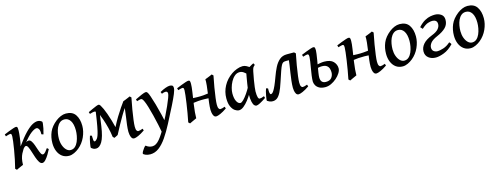

<svg xmlns="http://www.w3.org/2000/svg" viewBox="-18 -1204 5715 2196"><g transform="rotate(-15 2839.0 -106.5)"><path d="M469.7 -437Q473.1 -434.1 471.2 -412.8Q469.2 -391.6 462.9 -359.9Q456.5 -328.1 446.3 -293.5Q433.1 -294.9 422.9 -300.3Q424.8 -343.8 412.8 -362.8Q400.9 -381.8 386.7 -381.8Q363.3 -381.8 322 -351.3Q280.8 -320.8 216.3 -238.8Q181.6 -193.8 156 -143.8Q130.4 -93.8 129.4 -16.6Q120.6 -13.2 104.2 -5.9Q87.9 1.5 72 8.5Q56.2 15.6 48.3 20L31.2 3.4Q43.5 -42.5 54.9 -98.4Q66.4 -154.3 75.4 -208.3Q84.5 -262.2 89.8 -303.7Q95.2 -345.2 95.2 -362.3Q95.2 -385.7 90.8 -391.1Q86.4 -396.5 77.6 -396.5Q70.3 -396.5 52.2 -390.9Q34.2 -385.3 25.4 -382.3L18.1 -406.2Q44.9 -418 75 -429.7Q105 -441.4 129.2 -449.2Q153.3 -457 162.6 -457Q175.8 -457 179.2 -447.5Q182.6 -438 182.6 -406.7Q182.6 -397.5 180.7 -374.8Q178.7 -352.1 175 -323.7Q171.4 -295.4 167 -269.3Q162.6 -243.2 157.7 -228Q224.1 -320.8 272.7 -370.4Q321.3 -419.9 356.4 -438.5Q391.6 -457 418.5 -457Q434.1 -457 447 -451.4Q460 -445.8 469.7 -437ZM460.9 -113.8Q447.8 -87.4 429 -56.2Q410.2 -24.9 389.6 -2.4Q369.1 20 350.1 20Q330.1 20 314.9 -3.9Q299.8 -27.8 287.6 -63Q275.4 -98.1 264.6 -133.5Q253.9 -168.9 242.2 -192.9Q230.5 -216.8 216.3 -216.8Q205.1 -216.8 190.2 -200.2Q175.3 -183.6 161.4 -156.7Q147.5 -129.9 139.2 -98.6Q136.7 -98.6 131.1 -99.6Q125.5 -100.6 123.5 -104.5Q156.7 -170.4 181.9 -205.8Q207 -241.2 226.8 -254.9Q246.6 -268.6 262.7 -268.6Q280.8 -268.6 294.4 -248.8Q308.1 -229 318.6 -200Q329.1 -170.9 338.6 -141.8Q348.1 -112.8 358.4 -93Q368.7 -73.2 381.8 -73.2Q396.5 -73.2 412.8 -92.3Q429.2 -111.3 442.4 -130.9Q453.1 -124.5 460.9 -113.8Z M900.4 -272.9Q900.4 -208 870.6 -141.8Q840.8 -75.7 786.1 -30.8Q760.7 -9.8 729 5.1Q697.3 20 668 20Q620.6 20 587.2 -4.6Q553.7 -29.3 535.9 -72Q518.1 -114.7 518.1 -168Q518.1 -237.8 543.9 -298.6Q569.8 -359.4 634.8 -410.2Q659.7 -429.7 691.2 -443.4Q722.7 -457 753.9 -457Q830.6 -457 865.5 -405.5Q900.4 -354 900.4 -272.9ZM815.9 -242.2Q815.9 -316.9 789.8 -356.7Q763.7 -396.5 720.2 -396.5Q687 -396.5 664.6 -377.4Q642.1 -358.4 628.4 -328.4Q614.7 -298.3 608.9 -263.9Q603 -229.5 603 -198.2Q603 -154.8 616.2 -118.7Q629.4 -82.5 651.9 -60.8Q674.3 -39.1 701.2 -39.1Q732.4 -39.1 754.4 -59.1Q776.4 -79.1 789.8 -110.6Q803.2 -142.1 809.6 -177.2Q815.9 -212.4 815.9 -242.2Z M955.6 -141.1 976.6 -135.7Q976.6 -101.1 979 -82.5Q981.4 -64 991.2 -64Q1004.4 -64 1021.5 -85.2Q1038.6 -106.4 1053.2 -169.4Q1064.9 -221.7 1074.7 -283Q1084.5 -344.2 1094.2 -411.1L1138.2 -421.9Q1131.3 -370.6 1124 -317.1Q1116.7 -263.7 1109.4 -212.4Q1091.3 -86.9 1059.3 -33.4Q1027.3 20 987.3 20Q965.8 20 952.6 12.5Q939.5 4.9 930.7 -2.4Q927.7 -4.9 929.2 -21.2Q930.7 -37.6 935.1 -60.1Q939.5 -82.5 944.8 -104.7Q950.2 -127 955.6 -141.1ZM1480 -420.4Q1425.8 -355 1373.8 -266.8Q1321.8 -178.7 1263.7 -66.4Q1255.9 -62 1242.7 -55.4Q1229.5 -48.8 1219.7 -44.4L1203.1 -60.5Q1196.3 -115.7 1182.1 -171.9Q1168 -228 1151.4 -276.1Q1134.8 -324.2 1122.1 -354Q1110.8 -379.4 1095.7 -386.7Q1080.6 -394 1072.3 -394Q1064.5 -394 1048.1 -389.4Q1031.7 -384.8 1020 -381.3L1012.2 -404.3Q1038.1 -416.5 1064.5 -428.7Q1090.8 -440.9 1111.3 -449Q1131.8 -457 1140.6 -457Q1152.3 -457 1161.6 -442.1Q1170.9 -427.2 1186.5 -395Q1198.2 -370.1 1212.9 -328.9Q1227.5 -287.6 1241 -242.4Q1254.4 -197.3 1263.2 -159.7Q1292.5 -218.3 1323.7 -269.3Q1355 -320.3 1381.8 -359.6Q1408.7 -398.9 1425.8 -421.9ZM1391.6 -68.8Q1391.6 -106.4 1396.7 -148.7Q1401.9 -190.9 1409.2 -240.2Q1418 -298.8 1422.9 -348.4Q1427.7 -397.9 1425.8 -422.4Q1436.5 -425.8 1453.4 -432.6Q1470.2 -439.5 1486.3 -446.3Q1502.4 -453.1 1509.8 -457L1526.9 -440.9Q1512.7 -372.1 1501.5 -305.2Q1490.2 -238.3 1483.6 -185.8Q1477.1 -133.3 1477.1 -107.9Q1477.1 -72.8 1485.8 -60.5Q1494.6 -48.3 1502.9 -48.3Q1522 -48.3 1558.1 -62L1565.4 -39.6Q1520.5 -8.8 1487.1 5.6Q1453.6 20 1438 20Q1418.5 20 1408.4 3.2Q1398.4 -13.7 1395 -34.9Q1391.6 -56.2 1391.6 -68.8Z M1836.9 -24.4 1777.8 50.3 1761.7 36.1Q1754.4 -5.9 1741.9 -62.7Q1729.5 -119.6 1715.1 -177.7Q1700.7 -235.8 1686.3 -283.2Q1671.9 -330.6 1661.1 -354Q1649.9 -378.9 1642.3 -386.5Q1634.8 -394 1626 -394Q1619.6 -394 1604.7 -390.1Q1589.8 -386.2 1578.1 -382.3L1571.3 -405.3Q1610.4 -424.8 1647.9 -440.9Q1685.5 -457 1699.2 -457Q1712.9 -457 1721.7 -442.9Q1730.5 -428.7 1742.2 -395Q1756.8 -354 1774.4 -292Q1792 -230 1808.8 -159.9Q1825.7 -89.8 1836.9 -24.4ZM2024.4 -419.9Q2024.4 -397.9 2006.1 -352.8Q1987.8 -307.6 1949.7 -231.2Q1911.6 -154.8 1851.6 -40Q1807.6 44.4 1763.7 108.4Q1719.7 172.4 1672.1 208.3Q1624.5 244.1 1568.4 244.1Q1536.1 244.1 1511.2 233.2Q1486.3 222.2 1486.3 212.9Q1486.3 205.1 1495.8 187.7Q1505.4 170.4 1518.1 154.3Q1530.8 138.2 1539.6 133.3Q1562 150.9 1579.8 156.2Q1597.7 161.6 1615.7 161.6Q1659.2 161.6 1702.4 109.4Q1745.6 57.1 1795.4 -36.1Q1821.3 -84 1847.4 -137.2Q1873.5 -190.4 1895.5 -239.5Q1917.5 -288.6 1930.9 -325.2Q1944.3 -361.8 1944.3 -376.5Q1944.3 -402.3 1918.5 -402.3Q1900.9 -402.3 1875 -391.1L1865.2 -414.1Q1900.4 -434.1 1932.1 -445.6Q1963.9 -457 1982.9 -457Q1999.5 -457 2012 -450.7Q2024.4 -444.3 2024.4 -419.9Z M2181.2 -18.6Q2174.8 -15.6 2159.4 -8.5Q2144 -1.5 2127 6.3Q2109.9 14.2 2098.1 20L2080.6 3.4Q2090.8 -44.9 2100.3 -101.3Q2109.9 -157.7 2117.7 -210.9Q2125.5 -264.2 2130.1 -304.7Q2134.8 -345.2 2134.8 -362.3Q2134.8 -384.8 2129.9 -389.9Q2125 -395 2116.2 -395Q2110.4 -395 2094.5 -390.6Q2078.6 -386.2 2065.9 -382.3L2058.6 -406.2Q2086.4 -418 2116.5 -429.7Q2146.5 -441.4 2170.7 -449.2Q2194.8 -457 2204.1 -457Q2217.8 -457 2221.7 -447.5Q2225.6 -438 2225.6 -415.5Q2225.6 -381.8 2216.6 -322.3Q2207.5 -262.7 2194.8 -175.8Q2188 -130.4 2184.6 -88.9Q2181.2 -47.4 2181.2 -18.6ZM2421.9 -247.6 2405.3 -202.1Q2363.3 -204.6 2328.1 -205.3Q2293 -206.1 2255.4 -203.4Q2217.8 -200.7 2168.9 -193.4L2158.7 -205.6Q2160.6 -212.9 2165.8 -228.5Q2170.9 -244.1 2174.8 -252Q2217.8 -249.5 2253.7 -248.8Q2289.6 -248 2326.7 -250.7Q2363.8 -253.4 2411.1 -260.7ZM2537.1 -39.6Q2492.2 -8.8 2458.7 5.6Q2425.3 20 2409.7 20Q2390.1 20 2380.1 3.2Q2370.1 -13.7 2366.7 -34.9Q2363.3 -56.2 2363.3 -68.8Q2363.3 -106.4 2368.7 -149.7Q2374 -192.9 2380.9 -240.2Q2389.6 -298.8 2394.5 -348.4Q2399.4 -397.9 2397.5 -422.4Q2405.8 -425.3 2423.1 -432.1Q2440.4 -439 2457.3 -446Q2474.1 -453.1 2481.4 -457L2498.5 -440.9Q2484.4 -372.1 2473.1 -305.2Q2461.9 -238.3 2455.3 -185.8Q2448.7 -133.3 2448.7 -107.9Q2448.7 -75.2 2457 -61.8Q2465.3 -48.3 2474.6 -48.3Q2493.7 -48.3 2529.8 -62Z M3001.5 -39.6Q2960 -11.2 2929.9 4.4Q2899.9 20 2884.8 20Q2873 20 2860.8 7.8Q2848.6 -4.4 2840.6 -37.6Q2832.5 -70.8 2832.5 -133.8Q2832.5 -147.5 2836.9 -180.7Q2841.3 -213.9 2847.7 -252.7Q2854 -291.5 2859.9 -324.7Q2865.7 -357.9 2868.7 -372.6Q2871.1 -385.3 2888.2 -401.1Q2905.3 -417 2929 -431.9Q2952.6 -446.8 2974.6 -457L2986.3 -435.1Q2969.7 -421.4 2963.1 -410.2Q2956.5 -398.9 2949.7 -366.2Q2939.9 -319.3 2932.1 -272.7Q2924.3 -226.1 2919.9 -190.2Q2915.5 -154.3 2915.5 -140.1Q2915.5 -91.8 2922.1 -70.1Q2928.7 -48.3 2940.4 -48.3Q2950.2 -48.3 2962.9 -51Q2975.6 -53.7 2995.1 -62ZM2960 -407.7Q2946.3 -397.9 2937.3 -381.6Q2928.2 -365.2 2921.1 -352.1Q2914.1 -338.9 2905.3 -338.9Q2897 -338.9 2880.6 -354Q2864.3 -369.1 2842.5 -384.5Q2820.8 -399.9 2795.4 -399.9Q2762.7 -399.9 2736.6 -377.7Q2710.4 -355.5 2691.9 -321.3Q2673.3 -287.1 2663.6 -250.5Q2653.8 -213.9 2653.8 -185.1Q2653.8 -125 2672.1 -90.8Q2690.4 -56.6 2715.8 -56.6Q2730.5 -56.6 2753.4 -79.8Q2776.4 -103 2801.5 -139.4Q2826.7 -175.8 2847.2 -214.8L2835.9 -125.5Q2818.4 -95.7 2792 -61.8Q2765.6 -27.8 2736.1 -3.9Q2706.5 20 2678.7 20Q2656.7 20 2631.8 3.2Q2606.9 -13.7 2589.6 -50.8Q2572.3 -87.9 2572.3 -148.9Q2572.3 -226.1 2609.1 -294.9Q2646 -363.8 2714.8 -411.1Q2741.2 -429.2 2777.1 -443.1Q2813 -457 2846.7 -457Q2869.6 -457 2891.4 -445.3Q2913.1 -433.6 2930.9 -421.4Q2948.7 -409.2 2960 -407.7Z M3041 -142.6 3063 -135.7Q3060.5 -64 3077.6 -64Q3084.5 -64 3092.8 -69.1Q3101.1 -74.2 3112.8 -92Q3124.5 -109.9 3140.9 -146.2Q3157.2 -182.6 3179.7 -244.6Q3199.2 -299.3 3223.6 -347.7Q3248 -396 3283.2 -426.5Q3318.4 -457 3370.6 -457Q3378.9 -457 3395.8 -457Q3412.6 -457 3429.7 -457Q3446.8 -457 3456.5 -457L3387.2 -385.7Q3376.5 -385.7 3361.6 -385.7Q3346.7 -385.7 3341.3 -385.7Q3322.8 -385.7 3310.5 -380.4Q3298.3 -375 3287.1 -355Q3275.9 -335 3260.5 -291.3Q3245.1 -247.6 3220.2 -170.9Q3196.3 -96.7 3174.8 -55.2Q3153.3 -13.7 3130.4 3.2Q3107.4 20 3078.6 20Q3058.1 20 3041 12.7Q3023.9 5.4 3014.6 -1.5Q3011.7 -3.4 3013.4 -20Q3015.1 -36.6 3019.5 -59.8Q3023.9 -83 3029.5 -105.7Q3035.2 -128.4 3041 -142.6ZM3512.7 -39.6Q3467.3 -8.3 3434.1 5.9Q3400.9 20 3385.3 20Q3365.2 20 3355.2 2.7Q3345.2 -14.6 3342 -35.9Q3338.9 -57.1 3338.9 -68.8Q3338.9 -106.4 3344.2 -152.8Q3349.6 -199.2 3356 -240.2Q3364.7 -294.4 3369.4 -327.6Q3374 -360.8 3376.2 -382.3Q3378.4 -403.8 3379.4 -422.4L3456.5 -457L3474.1 -440.9Q3460 -372.1 3448.7 -305.2Q3437.5 -238.3 3430.9 -185.8Q3424.3 -133.3 3424.3 -107.9Q3424.3 -72.8 3433.1 -60.5Q3441.9 -48.3 3450.2 -48.3Q3459 -48.3 3472.4 -51.5Q3485.8 -54.7 3504.9 -62Z M3544.9 -382.3 3537.6 -406.2Q3565.4 -418 3595.5 -429.7Q3625.5 -441.4 3649.7 -449.2Q3673.8 -457 3683.1 -457Q3696.8 -457 3700.7 -447.3Q3704.6 -437.5 3704.6 -413.1Q3704.6 -401.4 3700.7 -373.3Q3696.8 -345.2 3690.7 -307.9Q3684.6 -270.5 3677.7 -231.4Q3670.9 -193.8 3665.8 -158.7Q3660.6 -123.5 3660.6 -106Q3660.6 -36.1 3723.6 -36.1Q3770 -36.1 3791 -63.5Q3812 -90.8 3812 -126.5Q3812 -149.4 3805.2 -171.1Q3798.3 -192.9 3778.8 -207Q3759.3 -221.2 3721.2 -221.2Q3701.7 -221.2 3677.7 -215.8Q3653.8 -210.4 3639.2 -204.6L3648.4 -247.6Q3676.8 -254.9 3708.7 -260.3Q3740.7 -265.6 3759.8 -265.6Q3835.9 -265.6 3869.1 -230.5Q3902.3 -195.3 3902.3 -149.9Q3902.3 -124 3884 -94.5Q3865.7 -64.9 3835.9 -38.8Q3806.2 -12.7 3771 3.7Q3735.8 20 3702.6 20Q3656.7 20 3629.2 3.9Q3601.6 -12.2 3589.6 -35.6Q3577.6 -59.1 3577.6 -80.6Q3577.6 -107.9 3583 -148.4Q3588.4 -189 3596.7 -235.4Q3603.5 -275.4 3608.9 -311.3Q3614.3 -347.2 3614.3 -362.3Q3614.3 -384.3 3609.4 -389.6Q3604.5 -395 3595.7 -395Q3589.4 -395 3573.5 -390.6Q3557.6 -386.2 3544.9 -382.3Z M4077.6 -18.6Q4071.3 -15.6 4055.9 -8.5Q4040.5 -1.5 4023.4 6.3Q4006.3 14.2 3994.6 20L3977.1 3.4Q3987.3 -44.9 3996.8 -101.3Q4006.3 -157.7 4014.2 -210.9Q4022 -264.2 4026.6 -304.7Q4031.2 -345.2 4031.2 -362.3Q4031.2 -384.8 4026.4 -389.9Q4021.5 -395 4012.7 -395Q4006.8 -395 3991 -390.6Q3975.1 -386.2 3962.4 -382.3L3955.1 -406.2Q3982.9 -418 4012.9 -429.7Q4043 -441.4 4067.1 -449.2Q4091.3 -457 4100.6 -457Q4114.3 -457 4118.2 -447.5Q4122.1 -438 4122.1 -415.5Q4122.1 -381.8 4113 -322.3Q4104 -262.7 4091.3 -175.8Q4084.5 -130.4 4081.1 -88.9Q4077.6 -47.4 4077.6 -18.6ZM4318.4 -247.6 4301.8 -202.1Q4259.8 -204.6 4224.6 -205.3Q4189.5 -206.1 4151.9 -203.4Q4114.3 -200.7 4065.4 -193.4L4055.2 -205.6Q4057.1 -212.9 4062.3 -228.5Q4067.4 -244.1 4071.3 -252Q4114.3 -249.5 4150.1 -248.8Q4186 -248 4223.1 -250.7Q4260.3 -253.4 4307.6 -260.7ZM4433.6 -39.6Q4388.7 -8.8 4355.2 5.6Q4321.8 20 4306.2 20Q4286.6 20 4276.6 3.2Q4266.6 -13.7 4263.2 -34.9Q4259.8 -56.2 4259.8 -68.8Q4259.8 -106.4 4265.1 -149.7Q4270.5 -192.9 4277.3 -240.2Q4286.1 -298.8 4291 -348.4Q4295.9 -397.9 4293.9 -422.4Q4302.2 -425.3 4319.6 -432.1Q4336.9 -439 4353.8 -446Q4370.6 -453.1 4377.9 -457L4395 -440.9Q4380.9 -372.1 4369.6 -305.2Q4358.4 -238.3 4351.8 -185.8Q4345.2 -133.3 4345.2 -107.9Q4345.2 -75.2 4353.5 -61.8Q4361.8 -48.3 4371.1 -48.3Q4390.1 -48.3 4426.3 -62Z M4851.1 -272.9Q4851.1 -208 4821.3 -141.8Q4791.5 -75.7 4736.8 -30.8Q4711.4 -9.8 4679.7 5.1Q4647.9 20 4618.7 20Q4571.3 20 4537.8 -4.6Q4504.4 -29.3 4486.6 -72Q4468.8 -114.7 4468.8 -168Q4468.8 -237.8 4494.6 -298.6Q4520.5 -359.4 4585.4 -410.2Q4610.4 -429.7 4641.8 -443.4Q4673.3 -457 4704.6 -457Q4781.2 -457 4816.2 -405.5Q4851.1 -354 4851.1 -272.9ZM4766.6 -242.2Q4766.6 -316.9 4740.5 -356.7Q4714.4 -396.5 4670.9 -396.5Q4637.7 -396.5 4615.2 -377.4Q4592.8 -358.4 4579.1 -328.4Q4565.4 -298.3 4559.6 -263.9Q4553.7 -229.5 4553.7 -198.2Q4553.7 -154.8 4566.9 -118.7Q4580.1 -82.5 4602.5 -60.8Q4625 -39.1 4651.9 -39.1Q4683.1 -39.1 4705.1 -59.1Q4727.1 -79.1 4740.5 -110.6Q4753.9 -142.1 4760.3 -177.2Q4766.6 -212.4 4766.6 -242.2Z M4889.6 -82.5Q4889.6 -128.9 4923.1 -168.5Q4956.5 -208 5030.3 -237.3Q5085 -258.3 5108.9 -285.6Q5132.8 -313 5132.8 -343.8Q5132.8 -371.6 5116.9 -383.8Q5101.1 -396 5075.7 -396Q5056.2 -396 5024.9 -386.5Q4993.7 -377 4948.7 -335.9L4924.8 -361.8Q4965.3 -406.2 5002.4 -426.5Q5039.6 -446.8 5070.1 -451.9Q5100.6 -457 5122.1 -457Q5163.1 -457 5195.1 -435.5Q5227.1 -414.1 5227.1 -369.6Q5227.1 -315.4 5191.7 -279.1Q5156.2 -242.7 5087.4 -212.9Q5026.9 -186.5 5005.1 -158.4Q4983.4 -130.4 4983.4 -103Q4983.4 -74.2 5002.2 -59.6Q5021 -44.9 5049.3 -44.9Q5072.3 -44.9 5116 -58.3Q5159.7 -71.8 5200.7 -108.9Q5206.1 -105 5211.7 -96.7Q5217.3 -88.4 5220.7 -82Q5166 -24.4 5108.6 -2.2Q5051.3 20 5009.8 20Q4959 20 4924.3 -7.1Q4889.6 -34.2 4889.6 -82.5Z M5654.8 -272.9Q5654.8 -208 5625 -141.8Q5595.2 -75.7 5540.5 -30.8Q5515.1 -9.8 5483.4 5.1Q5451.7 20 5422.4 20Q5375 20 5341.6 -4.6Q5308.1 -29.3 5290.3 -72Q5272.5 -114.7 5272.5 -168Q5272.5 -237.8 5298.3 -298.6Q5324.2 -359.4 5389.2 -410.2Q5414.1 -429.7 5445.6 -443.4Q5477.1 -457 5508.3 -457Q5585 -457 5619.9 -405.5Q5654.8 -354 5654.8 -272.9ZM5570.3 -242.2Q5570.3 -316.9 5544.2 -356.7Q5518.1 -396.5 5474.6 -396.5Q5441.4 -396.5 5418.9 -377.4Q5396.5 -358.4 5382.8 -328.4Q5369.1 -298.3 5363.3 -263.9Q5357.4 -229.5 5357.4 -198.2Q5357.4 -154.8 5370.6 -118.7Q5383.8 -82.5 5406.2 -60.8Q5428.7 -39.1 5455.6 -39.1Q5486.8 -39.1 5508.8 -59.1Q5530.8 -79.1 5544.2 -110.6Q5557.6 -142.1 5564 -177.2Q5570.3 -212.4 5570.3 -242.2Z"/></g></svg>

Font: Gentium Book Plus
Style: Italic
Weight: 400
Italic angle: -8°
Designer: Victor Gaultney, Annie Olsen, Iska Routamaa, Becca Hirsbrunner
Foundry: SIL International
Version: Version 6.101